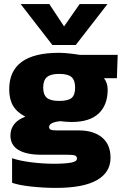

<svg xmlns="http://www.w3.org/2000/svg" viewBox="-20 -742 605 938"><path d="M81 -722H221L293 -613L369 -722H505L350 -522H236ZM39 151V31Q77 44 134 51Q191 58 242 58Q298 58 327 52.5Q356 47 356 33Q356 21 346 17.5Q336 14 308 14H183Q109 14 70 -9.5Q31 -33 31 -80Q31 -112 49.5 -135.5Q68 -159 104 -172Q63 -193 44 -225Q25 -257 25 -306Q25 -484 268 -484Q291 -484 322 -480.5Q353 -477 369 -474H555L551 -360H488Q506 -337 506 -304Q506 -229 462 -187.5Q418 -146 330 -146Q308 -146 274 -150Q220 -144 220 -122Q220 -112 228 -108.5Q236 -105 254 -105H363Q437 -105 478.5 -70.5Q520 -36 520 29Q520 100 453.5 138Q387 176 253 176Q195 176 134 169.5Q73 163 39 151ZM269 -381Q228 -381 209.5 -365.5Q191 -350 191 -314Q191 -280 208.5 -264.5Q226 -249 269 -249Q313 -249 330 -263.5Q347 -278 347 -314Q347 -350 329.5 -365.5Q312 -381 269 -381Z"/></svg>

Font: Kanit Bold
Style: Regular
Weight: 700
Designer: Katatrad Team
Foundry: CadsonDemak
Version: Version 1.000